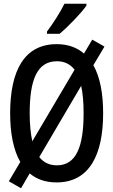

<svg xmlns="http://www.w3.org/2000/svg" viewBox="-20 -961 603 1022"><path d="M230 -793V-781H297C342 -818 414 -893 440 -931V-941H323C301 -896 263 -837 230 -793ZM92 41 138 -38C175 -7 222 10 281 10C457 10 529 -139 529 -358C529 -462 513 -550 477 -614L536 -713L471 -750L427 -676C390 -708 342 -726 282 -726C110 -726 34 -586 34 -358C34 -253 51 -163 88 -99L27 4ZM138 -358C138 -535 177 -635 283 -635C324 -635 354 -619 377 -590L152 -209C143 -250 138 -300 138 -358ZM283 -81C243 -81 212 -96 189 -125L412 -504C421 -464 425 -415 425 -358C425 -181 386 -81 283 -81Z"/></svg>

Font: Noto Sans Mono SemiCondensed Medium
Style: Regular
Weight: 500
Width: 4
Designer: Monotype Design Team
Foundry: Monotype Imaging Inc.
Version: Version 2.014